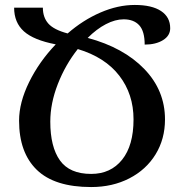

<svg xmlns="http://www.w3.org/2000/svg" viewBox="-20 -745 741 775"><path d="M479 -667Q445 -667 407.5 -647.5Q370 -628 334 -592Q479 -553 562.5 -466.5Q646 -380 646 -263Q646 -184 608 -122Q570 -60 502 -25Q434 10 348 10Q200 10 128.5 -59.5Q57 -129 57 -258Q57 -331 97.5 -413.5Q138 -496 205 -566Q116 -583 76.5 -618.5Q37 -654 37 -714H153Q153 -675 175 -650Q197 -625 253 -610Q315 -664 385.5 -694.5Q456 -725 524 -725Q593 -725 630 -700.5Q667 -676 667 -631Q667 -601 638 -583Q609 -565 564 -565Q564 -619 542 -643Q520 -667 479 -667ZM294 -547Q244 -484 213.5 -406Q183 -328 183 -254Q183 -152 222 -97.5Q261 -43 348 -43Q427 -43 473 -100.5Q519 -158 519 -263Q519 -365 461.5 -439.5Q404 -514 294 -547Z"/></svg>

Font: Noto Serif Armenian Medium
Style: Regular
Weight: 500
Designer: Monotype Design team
Foundry: Monotype Imaging Inc.
Version: Version 1.000